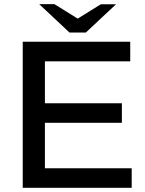

<svg xmlns="http://www.w3.org/2000/svg" viewBox="-20 -900 695 920"><path d="M88.9 0V-700H604V-606.2H195.2V-405.2H564V-311.5H195.2V-93.8H611V0ZM313 -744 336.1 -800.7 463.4 -879.6H536L391.1 -744ZM313 -744 167.8 -880.3H240.4L368.7 -800.7L391.1 -744Z"/></svg>

Font: REM Medium
Style: Regular
Weight: 500
Designer: Octavio Pardo
Foundry: Ashler Design
Version: Version 1.005;gftools[0.9.28]